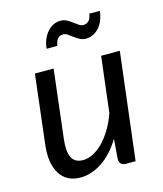

<svg xmlns="http://www.w3.org/2000/svg" viewBox="-108 -791 746 878"><g transform="rotate(-15 265.0 -352.0)"><path d="M487.5 -506.5 426.5 0H382.5Q350 0 350 -32L357.5 -124.5Q317.5 -59.5 267.2 -26.2Q217 7 164 7Q132 7 107.5 -5.8Q83 -18.5 67.8 -43Q52.5 -67.5 47 -103Q41.5 -138.5 47.5 -184.5L85.5 -506.5H174L136 -184.5Q129 -125 143.2 -96Q157.5 -67 197 -67Q220 -67 244.5 -79.5Q269 -92 291.5 -115Q314 -138 333.8 -170.8Q353.5 -203.5 367.5 -243.5L399 -506.5ZM357 -663.5Q390.5 -663.5 396.5 -706.5H446.5Q444 -683 436 -663.2Q428 -643.5 415.5 -629.5Q403 -615.5 387.2 -607.8Q371.5 -600 353 -600Q337 -600 323.8 -607.2Q310.5 -614.5 299 -623Q287.5 -631.5 277.2 -638.8Q267 -646 256.5 -646Q223 -646 217.5 -602H166.5Q169 -626 177.2 -645.8Q185.5 -665.5 198 -679.8Q210.5 -694 226.5 -701.8Q242.5 -709.5 260.5 -709.5Q277 -709.5 290 -702.2Q303 -695 314.5 -686.5Q326 -678 336.2 -670.8Q346.5 -663.5 357 -663.5Z"/></g></svg>

Font: Lato 2
Style: Italic
Weight: 400
Italic angle: -7°
Designer: Lukasz Dziedzic with Adam Twardoch and Botio Nikoltchev
Foundry: tyPoland Lukasz Dziedzic
Version: Version 2.015; 2015-08-06; http://www.latofonts.com/